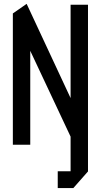

<svg xmlns="http://www.w3.org/2000/svg" viewBox="-20 -732 510 971"><path d="M45 0V-664L114 -712H115L337 -236V-708H425V135L351 219H272V134H337V-41L133 -475V0Z"/></svg>

Font: Foldit Thin
Style: Regular
Weight: 400
Version: Version 1.003